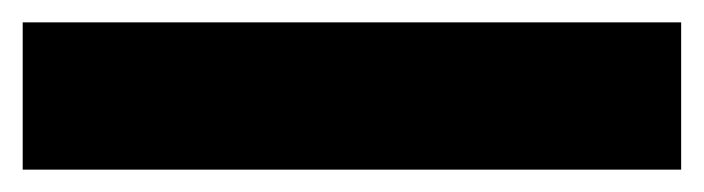

<svg xmlns="http://www.w3.org/2000/svg" viewBox="-25 30 623 170"><path d="M-4.9 180.2V49.8H578.1V180.2Z"/></svg>

Font: LT Superior Black
Style: Regular
Weight: 900
Designer: Daniel Lyons
Foundry: LyonsType
Version: Version 2.005